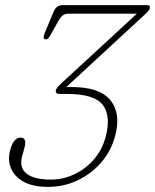

<svg xmlns="http://www.w3.org/2000/svg" viewBox="-20 -720 606 750"><path d="M429.5 -188.5Q414.5 -131 376 -86.2Q337.5 -41.5 283.8 -15.8Q230 10 167.5 10Q108.5 10 72.2 -10.2Q36 -30.5 22.8 -63Q9.5 -95.5 19.5 -133Q32.5 -182.5 60.5 -182.5Q85.5 -182.5 76 -144.5L66.5 -110Q54.5 -65 83.8 -41.8Q113 -18.5 179.5 -18.5Q225 -18.5 268.8 -38.5Q312.5 -58.5 345.5 -95.8Q378.5 -133 392.5 -184.5Q414.5 -266.5 381.8 -309.8Q349 -353 243 -353H213.5Q194.5 -353 198.5 -368.5Q201 -376 208 -383Q215 -390 224.5 -399L514.5 -666.5H247Q232.5 -666.5 223.8 -658.8Q215 -651 206.5 -635.5L176 -581Q167.5 -565 158.5 -566Q153 -566.5 151 -571.2Q149 -576 154 -589L188 -671Q194 -686 202.5 -693Q211 -700 226.5 -700H554.5Q568 -700 565 -688Q563 -680 556 -673.2Q549 -666.5 539 -657L239 -380Q245.5 -380 253 -380Q260.5 -380 261 -380Q369.5 -380 411.5 -328.2Q453.5 -276.5 429.5 -188.5Z"/></svg>

Font: Fraunces 72pt SuperSoft Thin
Style: Italic
Weight: 100
Italic angle: -16°
Version: Version 1.000;[b76b70a41]